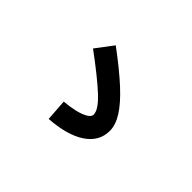

<svg xmlns="http://www.w3.org/2000/svg" viewBox="-103 -952 1206 1206"><g transform="rotate(45 500.0 -349.5)"><path d="M392 -37 382 -181Q431 -185 474.5 -195Q518 -205 545.5 -221Q573 -237 573 -256Q573 -299 499 -368Q425 -437 276 -547L363 -662Q487 -570 565 -498Q643 -426 680 -367Q717 -308 717 -256Q717 -162 632.5 -105Q548 -48 392 -37Z"/></g></svg>

Font: Murecho ExtraBold
Style: Regular
Weight: 800
Designer: Neil Summerour
Foundry: Positype
Version: Version 1.010; ttfautohint (v1.8.3)